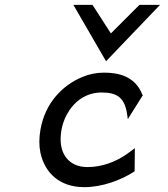

<svg xmlns="http://www.w3.org/2000/svg" viewBox="-20 -762 694 793"><path d="M418 -509 641 -742H556L438 -624L362 -742H283ZM508 -270 570 -369 568 -371C538 -449 466 -462 410 -462C379 -462 348 -456 320 -444C240 -411 166 -338 147 -226C141 -192 141 -160 147 -131C165 -48 226 11 328 11C401 11 478 -17 534 -53L536 -55L537 -150L503 -125C458 -94 402 -72 342 -72C322 -72 304 -75 288 -83C244 -104 221 -153 234 -226C238 -248 245 -268 255 -287C283 -340 332 -380 400 -380C465 -380 497 -358 506 -283Z"/></svg>

Font: Charger Monospace
Style: Regular
Weight: 400
Designer: Jasper
Foundry: Cannot Into Space Fonts
Version: Version 0.980